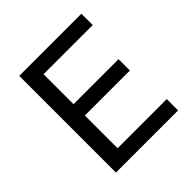

<svg xmlns="http://www.w3.org/2000/svg" viewBox="-186 -841 983 983"><g transform="rotate(-45 305.0 -350.0)"><path d="M100 0H550V-82H194V-319H520V-401H194V-618H550V-700H100Z"/></g></svg>

Font: Golos Text VF
Style: Regular
Weight: 400
Designer: A.Korolkova, Vitaly Kuzmin
Foundry: ParaType Ltd
Version: Version 2.005